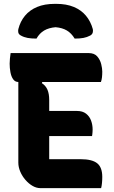

<svg xmlns="http://www.w3.org/2000/svg" viewBox="-20 -975 590 995"><path d="M35 -700H439Q469 -700 484 -682.5Q499 -665 504.5 -642.5Q510 -620 510 -604Q510 -588 508.5 -574.5Q507 -561 503 -550H76Q58 -550 48 -564.5Q38 -579 34 -601Q30 -623 30 -645Q30 -658 31.5 -672Q33 -686 35 -700ZM190 -400H379Q408 -400 426 -386Q444 -372 452 -350Q460 -328 460 -304Q460 -297 459.5 -291Q459 -285 458.5 -280Q458 -275 457 -270H190ZM190 0Q169 0 149 -11.5Q129 -23 112 -42.5Q95 -62 85 -85.5Q75 -109 75 -132Q75 -176 75 -220Q75 -264 75 -308.5Q75 -353 75 -397Q75 -441 75 -485Q75 -529 75 -573H206L197 -544Q217 -531 226 -510Q235 -489 235 -457Q235 -419 235 -380.5Q235 -342 235 -303.5Q235 -265 235 -226.5Q235 -188 235 -150H398Q457 -150 483.5 -129Q510 -108 510 -58Q510 -42 508.5 -26.5Q507 -11 504 0ZM169 -775Q142 -775 123 -778.5Q104 -782 88 -791Q77 -797 75 -806Q73 -815 75 -824Q85 -864 109.5 -893.5Q134 -923 172.5 -939Q211 -955 264 -955H272Q324 -955 362.5 -939Q401 -923 425.5 -893.5Q450 -864 461 -824Q463 -815 460.5 -806Q458 -797 448 -791Q431 -782 412.5 -778.5Q394 -775 367 -775Q350 -803 326.5 -817Q303 -831 268 -834Q233 -831 209 -817Q185 -803 169 -775Z"/></svg>

Font: Recursive Casual ExtraBold
Style: Regular
Weight: 800
Version: Version 1.047